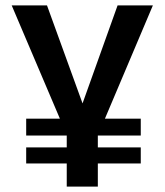

<svg xmlns="http://www.w3.org/2000/svg" viewBox="-20 -692 612 712"><path d="M77.1 -145.5H227.5V-189.5H77.1V-252H202.1L23.4 -671.9H154.3L286.1 -308.6L416 -671.9H546.9L369.1 -252H502V-189.5H342.8V-145.5H502V-85.9H342.8V0H227.5V-85.9H77.1Z"/></svg>

Font: Paytone One
Style: Regular
Weight: 400
Designer: vernon adams
Foundry: vernon adams
Version: 1.000